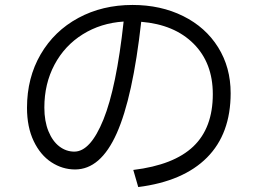

<svg xmlns="http://www.w3.org/2000/svg" viewBox="-20 -754 1040 775"><path d="M911 -378Q911 -214 815.5 -118Q720 -22 538 1L518 -68Q682 -88 760.5 -163Q839 -238 839 -374Q839 -500 761.5 -577.5Q684 -655 550 -666Q516 -361 451 -215.5Q386 -70 283 -70Q232 -70 187.5 -99Q143 -128 116 -184.5Q89 -241 89 -319Q89 -440 144 -534.5Q199 -629 296 -681.5Q393 -734 515 -734Q629 -734 719.5 -689Q810 -644 860.5 -563Q911 -482 911 -378ZM479 -667Q387 -661 314 -615.5Q241 -570 200 -493Q159 -416 159 -320Q159 -265 175.5 -224.5Q192 -184 219.5 -163Q247 -142 280 -142Q345 -142 397.5 -271.5Q450 -401 479 -667Z"/></svg>

Font: PlemolJP35 Console
Style: Regular
Weight: 400
Version: v2.0.3; ttfautohint (v1.8.4.7-5d5b-dirty) -l 6 -r 45 -G 200 